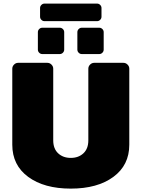

<svg xmlns="http://www.w3.org/2000/svg" viewBox="-20 -1058 807 1094"><path d="M208.3 -962.5V-1012.5Q208.3 -1022.5 215.8 -1030Q223.3 -1037.5 233.3 -1037.5H533.3Q543.3 -1037.5 550.8 -1030Q558.3 -1022.5 558.3 -1012.5V-962.5Q558.3 -952.5 550.8 -945Q543.3 -937.5 533.3 -937.5H233.3Q223.3 -937.5 215.8 -945Q208.3 -952.5 208.3 -962.5ZM420.8 -775V-875Q420.8 -885 428.3 -892.5Q435.8 -900 445.8 -900H545.8Q555.8 -900 563.3 -892.5Q570.8 -885 570.8 -875V-775Q570.8 -765 563.3 -757.5Q555.8 -750 545.8 -750H445.8Q435.8 -750 428.3 -757.5Q420.8 -765 420.8 -775ZM195.8 -775V-875Q195.8 -885 203.3 -892.5Q210.8 -900 220.8 -900H320.8Q330.8 -900 338.3 -892.5Q345.8 -885 345.8 -875V-775Q345.8 -765 338.3 -757.5Q330.8 -750 320.8 -750H220.8Q210.8 -750 203.3 -757.5Q195.8 -765 195.8 -775ZM50 -233.3V-666.7Q50 -680 60 -690Q70 -700 83.3 -700H250Q263.3 -700 273.3 -690Q283.3 -680 283.3 -666.7V-258.3Q283.3 -210.8 311.2 -184.6Q339.2 -158.3 383.3 -158.3Q427.5 -158.3 455.4 -184.6Q483.3 -210.8 483.3 -258.3V-666.7Q483.3 -680 493.3 -690Q503.3 -700 516.7 -700H683.3Q696.7 -700 706.7 -690Q716.7 -680 716.7 -666.7V-233.3Q716.7 -116.7 625.8 -50Q535 16.7 383.3 16.7Q231.7 16.7 140.8 -50Q50 -116.7 50 -233.3Z"/></svg>

Font: BoonTook Mon
Style: Regular
Weight: 400
Designer: Sungsit Sawaiwan
Foundry: FontUni
Version: Version 3.0